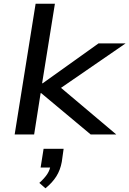

<svg xmlns="http://www.w3.org/2000/svg" viewBox="-20 -725 697 1035"><path d="M59 0 172 -705H276L207 -276H210L511 -491H657L285 -235L281 -275L607 0H469L202 -223H199L164 0ZM225 290 192 261Q220 236 235 213Q250 190 253 163L270 178H199L215 77H323L313 148Q305 192 283.5 226Q262 260 225 290Z"/></svg>

Font: Nunito Sans 10pt Expanded Medium
Style: Italic
Weight: 500
Width: 7
Italic angle: -9°
Designer: Vernon Adams
Foundry: Vernon Adams
Version: Version 3.101;gftools[0.9.27]